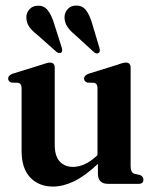

<svg xmlns="http://www.w3.org/2000/svg" viewBox="-20 -677 558 707"><path d="M59.5 -122V-352.5Q59.5 -369 47.5 -372L21.5 -373Q10 -377.5 10 -388Q10 -399 26 -405.5L134.5 -439Q146.5 -443.5 152.8 -445Q159 -446.5 164.5 -446.5Q181.5 -446.5 181.5 -427.5V-144Q181.5 -102.5 199.8 -82.5Q218 -62.5 249 -62.5Q269.5 -62.5 291 -72Q312.5 -81.5 335 -102L339 -106V-352.5Q339 -369 327 -372L301 -373Q289.5 -377.5 289.5 -388Q289.5 -399 306 -405.5L414 -439Q425.5 -443.5 432 -445Q438.5 -446.5 444 -446.5Q461 -446.5 461 -427.5V-64Q461 -41.5 475.5 -37L496 -32.5Q508 -26.5 508 -15.5Q508 0 490.5 0H378Q340.5 0 340.5 -38V-73.5Q292 -28 251.8 -9Q211.5 10 175 10Q123.5 10 91.5 -23.2Q59.5 -56.5 59.5 -122ZM318.5 -593 346 -501Q350 -487.5 344 -482.5Q336 -476.5 326 -485L255.5 -549.5Q237.5 -564 227.5 -579.5Q217.5 -595 217.5 -614.5Q218 -631 229.8 -644Q241.5 -657 262.5 -656.5Q284.5 -656 297.2 -638.8Q310 -621.5 318.5 -593ZM178 -594 207 -503Q211.5 -489.5 206 -484Q199 -478 188 -486L117 -549Q98.5 -563 88 -578Q77.5 -593 77 -612.5Q76.5 -629 88.2 -642.5Q100 -656 120.5 -656Q142 -656.5 155.5 -639.5Q169 -622.5 178 -594Z"/></svg>

Font: Fraunces 144pt S050 SemiBold
Style: Regular
Weight: 600
Version: Version 1.000; ttfautohint (v1.8.3)